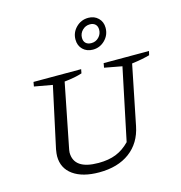

<svg xmlns="http://www.w3.org/2000/svg" viewBox="-112 -864 917 973"><g transform="rotate(-15 346.0 -377.5)"><path d="M290 8Q203 8 153.5 -27.5Q104 -63 104 -126Q104 -139 108 -162L177 -481L82 -498L86 -521H336L332 -500Q314 -494 291 -489.5Q268 -485 239 -482L175 -159Q173 -148 171.5 -141Q170 -134 170 -128Q170 -39 299 -39Q352 -39 391 -54.5Q430 -70 463 -104L542 -481L450 -498L454 -521H692L687 -500Q669 -495 646.5 -490.5Q624 -486 593 -482L530 -170Q513 -85 450.5 -38.5Q388 8 290 8ZM420 -601Q388 -601 367.5 -621Q347 -641 347 -673Q347 -710 373.5 -736.5Q400 -763 438 -763Q469 -763 489.5 -743Q510 -723 510 -692Q510 -654 483.5 -627.5Q457 -601 420 -601ZM421 -635Q444 -635 460 -651.5Q476 -668 476 -691Q476 -709 465.5 -719Q455 -729 437 -729Q414 -729 397.5 -712.5Q381 -696 381 -673Q381 -655 391.5 -645Q402 -635 421 -635Z"/></g></svg>

Font: Piazzolla SC Light
Style: Italic
Weight: 300
Italic angle: -11.3°
Designer: Juan Pablo del Peral
Foundry: Huerta Tipografica
Version: Version 1.330